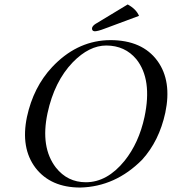

<svg xmlns="http://www.w3.org/2000/svg" viewBox="-20 -840 779 870"><path d="M558.6 -819.8Q597.2 -798.8 609.9 -768.1L453.6 -710Q422.9 -698.2 408.7 -698.2Q395.5 -699.7 397 -712.9Q398.9 -723.1 414.6 -732.9Q416 -733.9 416.5 -733.9ZM461.9 -633.8Q383.8 -633.8 309.6 -557.6Q226.1 -470.7 195.3 -327.1Q162.6 -172.9 232.9 -81.1Q285.6 -14.2 369.1 -14.2Q465.8 -14.2 544.4 -111.3Q609.4 -192.4 634.8 -310.1Q670.9 -480.5 597.7 -571.8Q546.4 -633.3 461.9 -633.8ZM729 -329.1Q701.2 -201.2 624 -116.2Q502.9 5.9 343.8 9.8Q210 9.8 141.1 -79.1Q72.8 -169.4 102.1 -310.1Q131.3 -445.3 216.3 -536.1Q323.2 -649.9 461.9 -657.7Q470.7 -658.2 480 -658.2Q625 -658.2 693.8 -563.5Q759.3 -472.7 729 -329.1Z"/></svg>

Font: Linux Libertine Display Slanted O
Style: Slanted
Weight: 400
Designer: Philipp H. Poll
Foundry: Philipp H. Poll
Version: Version 5.0.9